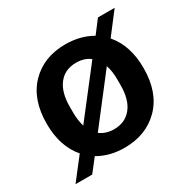

<svg xmlns="http://www.w3.org/2000/svg" viewBox="-135 -668 828 836"><g transform="rotate(-30 279.0 -250.0)"><path d="M278.8 9.8Q204.1 9.8 147 -23.9L97.2 40H13.2L96.2 -66.9Q36.1 -136.2 36.1 -250Q36.1 -372.1 103 -440.9Q169.9 -509.8 278.8 -509.8Q353.5 -509.8 412.1 -476.1L460.9 -540H544.9L462.9 -433.1Q522.9 -363.8 522.9 -250Q522.9 -127.9 455.3 -59.1Q387.7 9.8 278.8 9.8ZM160.2 -235.8Q160.2 -197.3 169.9 -164.1L349.1 -395Q321.3 -417 278.8 -417Q223.1 -417 191.7 -377.2Q160.2 -337.4 160.2 -264.2ZM209 -105Q238.8 -83 278.8 -83Q335 -83 366.9 -122.6Q398.9 -162.1 398.9 -235.8V-264.2Q398.9 -305.7 388.2 -336.9Z"/></g></svg>

Font: TASA Orbiter Deck SemiBold
Style: Regular
Weight: 600
Designer: Weizhong Zhang
Version: Version 1.000;Glyphs 3.1.2 (3151)